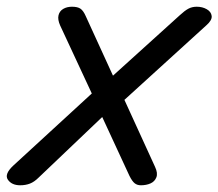

<svg xmlns="http://www.w3.org/2000/svg" viewBox="-55 -536 649 571"><path d="M406 -40Q415 -21 410 -8.5Q405 4 392.5 9.5Q380 15 364 15Q353 15 345.5 9Q338 3 330 -13L249 -188L60 -8Q47 5 34 10Q21 15 5 15Q-20 15 -31.5 -1.5Q-43 -18 -15 -44L218 -258L124 -460Q116 -478 119 -490.5Q122 -503 133 -509.5Q144 -516 159 -516Q176 -516 184.5 -510Q193 -504 200 -488L281 -311L480 -491Q494 -504 505 -510Q516 -516 530 -516Q547 -516 560 -508.5Q573 -501 574.5 -488.5Q576 -476 559 -461L315 -239Z"/></svg>

Font: Playwrite DK Uloopet
Style: Regular
Weight: 400
Designer: Veronika Burian, José Scaglione
Foundry: TypeTogether
Version: Version 1.002